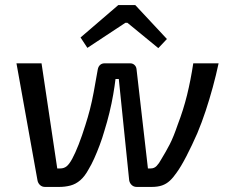

<svg xmlns="http://www.w3.org/2000/svg" viewBox="-20 -738 897 758"><path d="M158 0Q146 0 138 -7.5Q130 -15 128 -26L45 -488H144L206 -73H218Q232 -73 242.5 -81Q253 -89 265 -111Q277 -133 290.5 -167.5Q304 -202 317 -244Q327 -275 335 -306Q343 -337 350 -374.5Q357 -412 366 -464Q368 -475 375 -481.5Q382 -488 393 -488H494Q504 -488 511 -481.5Q518 -475 519 -465L564 -73H575Q589 -73 598.5 -83Q608 -93 616 -108Q635 -139 650 -168Q665 -197 682 -247Q704 -304 718.5 -363Q733 -422 743 -488H843Q833 -441 820 -393.5Q807 -346 792 -300.5Q777 -255 759 -212Q738 -164 716 -121.5Q694 -79 677 -56Q664 -37 650.5 -24.5Q637 -12 620 -6Q603 0 578 0H520Q508 0 500 -7.5Q492 -15 490 -26L449 -426H436Q433 -400 427 -365Q421 -330 412 -293Q403 -256 392 -221Q384 -193 373.5 -165Q363 -137 352 -112.5Q341 -88 330 -70Q315 -42 297 -26.5Q279 -11 258 -5.5Q237 0 213 0ZM514 -718 639 -584 605 -548 483 -648H475L325 -549L298 -590L447 -718Z"/></svg>

Font: Exo 2 Medium
Style: Italic
Weight: 500
Italic angle: -8°
Designer: Natanael Gama
Foundry: Natanael Gama
Version: Version 2.010